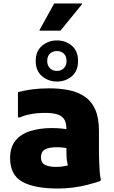

<svg xmlns="http://www.w3.org/2000/svg" viewBox="-20 -1070 652 1102"><path d="M312 12Q177 12 107.5 -27Q38 -66 38 -163Q38 -225 69 -263Q100 -301 154.5 -318Q209 -335 277 -335Q306 -335 332 -332.5Q358 -330 383 -324V-215Q371 -219 349.5 -222Q328 -225 307 -225Q259 -225 237 -211.5Q215 -198 215 -167Q215 -136 238 -124Q261 -112 302 -112Q332 -112 359 -118Q386 -124 404 -142L382 -88Q375 -106 370.5 -119.5Q366 -133 364 -148.5Q362 -164 361.5 -186Q361 -208 361 -243V-331Q361 -368 347 -387.5Q333 -407 306 -414.5Q279 -422 239 -422Q195 -422 157 -415Q119 -408 95 -396H83V-541Q119 -551 164 -557Q209 -563 261 -563Q325 -563 377.5 -552Q430 -541 468.5 -514Q507 -487 527.5 -439.5Q548 -392 548 -318V-200Q548 -178 549 -147.5Q550 -117 552 -87Q554 -57 559 -39L556 -31Q520 -19 481 -9Q442 1 399.5 6.5Q357 12 312 12ZM307 -602Q258 -602 221.5 -632.5Q185 -663 185 -720Q185 -777 221.5 -807.5Q258 -838 307 -838Q357 -838 392.5 -807.5Q428 -777 428 -720Q428 -663 392.5 -632.5Q357 -602 307 -602ZM307 -663Q331 -663 346.5 -678.5Q362 -694 362 -720Q362 -747 346.5 -762Q331 -777 307 -777Q282 -777 266.5 -762Q251 -747 251 -720Q251 -694 266.5 -678.5Q282 -663 307 -663ZM207 -894V-898L291 -1050H451V-1046L327 -894Z"/></svg>

Font: Kufam ExtraBold
Style: Regular
Weight: 800
Designer: Wael Morcos, Artur Schmal
Foundry: Original Type
Version: Version 1.300; ttfautohint (v1.8.3)